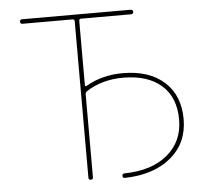

<svg xmlns="http://www.w3.org/2000/svg" viewBox="-52 -785 906 845"><g transform="rotate(-5 401.0 -362.5)"><path d="M76 -710Q66 -710 66 -720Q66 -730 76 -730H556Q566 -730 566 -720Q566 -710 556 -710H335Q326 -710 326 -701V-417Q326 -414 328.5 -412.5Q331 -411 333 -413Q405 -455 496 -455Q613 -455 679.5 -395Q746 -335 746 -230Q746 -125 670 -61.5Q594 2 466 5Q456 5 456 -5Q456 -15 466 -15Q587 -17 656.5 -75.5Q726 -134 726 -230Q726 -328 665.5 -381.5Q605 -435 496 -435Q402 -435 332 -389Q326 -384 326 -376V-10Q326 0 316 0Q306 0 306 -10V-701Q306 -710 297 -710Z"/></g></svg>

Font: Rounded Mplus 1c Thin
Style: Regular
Weight: 250
Version: Version 1.059.20150529